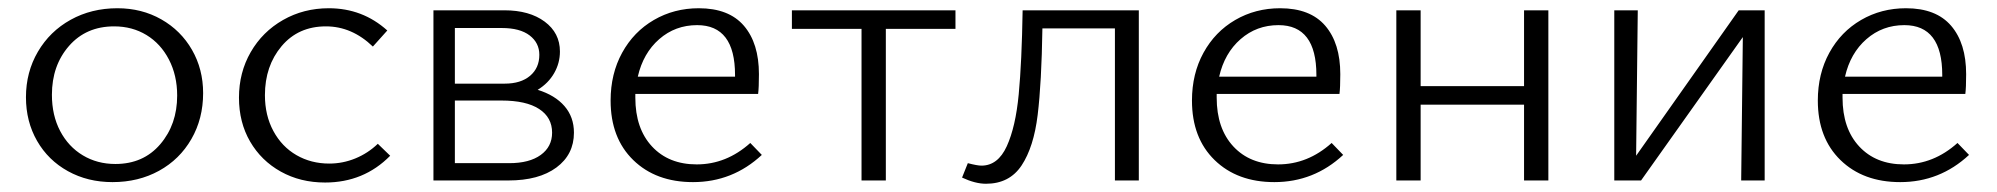

<svg xmlns="http://www.w3.org/2000/svg" viewBox="-20 -438 4848 466"><path d="M43 -202Q43 -263 72 -312.5Q101 -362 151.5 -390Q202 -418 265 -418Q324 -418 371.5 -391Q419 -364 446 -317Q473 -270 473 -212Q473 -150 444.5 -100.5Q416 -51 366 -23.5Q316 4 253 4Q193 4 145 -22.5Q97 -49 70 -96Q43 -143 43 -202ZM410 -206Q410 -255 390 -293.5Q370 -332 335.5 -353Q301 -374 257 -374Q189 -374 147.5 -326.5Q106 -279 106 -208Q106 -158 126 -120Q146 -82 181 -61Q216 -40 260 -40Q328 -40 369 -88Q410 -136 410 -206Z M560 -201Q560 -262 588.5 -311.5Q617 -361 667 -389.5Q717 -418 778 -418Q860 -418 920 -364L885 -325Q834 -374 771 -374Q704 -374 663.5 -326Q623 -278 623 -207Q623 -158 643.5 -120Q664 -82 699.5 -61.5Q735 -41 779 -41Q812 -41 842.5 -53.5Q873 -66 897 -89L927 -60Q863 5 769 5Q709 5 661.5 -21.5Q614 -48 587 -94.5Q560 -141 560 -201Z M1373 -116Q1373 -63 1330.5 -31.5Q1288 0 1214 0H1032V-413H1204Q1265 -413 1302 -385.5Q1339 -358 1339 -313Q1339 -285 1325 -260.5Q1311 -236 1285 -220Q1327 -207 1350 -180.5Q1373 -154 1373 -116ZM1084 -370V-235H1205Q1244 -235 1266.5 -254Q1289 -273 1289 -305Q1289 -334 1265.5 -352Q1242 -370 1198 -370ZM1320 -116Q1320 -153 1288.5 -173.5Q1257 -194 1197 -194H1084V-42H1216Q1265 -42 1292.5 -62Q1320 -82 1320 -116Z M1829 -62Q1758 4 1662 4Q1572 4 1517 -49.5Q1462 -103 1462 -194Q1462 -259 1490 -310Q1518 -361 1567 -389.5Q1616 -418 1676 -418Q1749 -418 1785.5 -375.5Q1822 -333 1822 -258Q1822 -225 1820 -210H1522V-201Q1522 -126 1562.5 -82.5Q1603 -39 1671 -39Q1743 -39 1801 -91ZM1528 -252H1764V-256Q1764 -377 1672 -377Q1619 -377 1580 -343Q1541 -309 1528 -252Z M2299 -368H2130V0H2071V-368H1902V-413H2299Z M2744 0H2686V-369H2510Q2508 -237 2498.5 -159Q2489 -81 2459.5 -36.5Q2430 8 2373 8Q2347 8 2315 -7L2329 -42Q2352 -36 2362 -36Q2402 -36 2423.5 -83Q2445 -130 2452.5 -209Q2460 -288 2462 -413H2744Z M3240 -62Q3169 4 3073 4Q2983 4 2928 -49.5Q2873 -103 2873 -194Q2873 -259 2901 -310Q2929 -361 2978 -389.5Q3027 -418 3087 -418Q3160 -418 3196.5 -375.5Q3233 -333 3233 -258Q3233 -225 3231 -210H2933V-201Q2933 -126 2973.5 -82.5Q3014 -39 3082 -39Q3154 -39 3212 -91ZM2939 -252H3175V-256Q3175 -377 3083 -377Q3030 -377 2991 -343Q2952 -309 2939 -252Z M3738 -413V0H3679V-184H3428V0H3369V-413H3428V-229H3679V-413Z M4263 0H4206L4210 -348L3963 0H3898V-413H3955L3951 -60L4200 -413H4263Z M4759 -62Q4688 4 4592 4Q4502 4 4447 -49.5Q4392 -103 4392 -194Q4392 -259 4420 -310Q4448 -361 4497 -389.5Q4546 -418 4606 -418Q4679 -418 4715.5 -375.5Q4752 -333 4752 -258Q4752 -225 4750 -210H4452V-201Q4452 -126 4492.5 -82.5Q4533 -39 4601 -39Q4673 -39 4731 -91ZM4458 -252H4694V-256Q4694 -377 4602 -377Q4549 -377 4510 -343Q4471 -309 4458 -252Z"/></svg>

Font: Isabella Sans
Style: Regular
Weight: 400
Designer: Original fonts by Christian Thalmann (Catharsis Fonts), Modifications by Cristiano Sobral
Version: Version 0.002;July 12, 2020;FontCreator 13.0.0.2655 64-bit; 